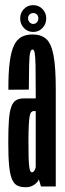

<svg xmlns="http://www.w3.org/2000/svg" viewBox="-20 -744 258 766"><path d="M83.5 3Q93.5 3 101.8 0.2Q110 -2.5 116.8 -7.2Q123.5 -12 128.2 -17.2Q133 -22.5 135 -28.5L143.5 0H202.5V-387.5Q202.5 -476.5 193.5 -523.5Q184.5 -570.5 164.5 -588.5Q144.5 -606.5 110 -606.5Q84.5 -606.5 66 -596.8Q47.5 -587 36 -563.2Q24.5 -539.5 18.8 -496.2Q13 -453 13.5 -386L95 -386.5Q95.5 -450.5 96.2 -485Q97 -519.5 100.2 -533Q103.5 -546.5 109.5 -546.5Q116 -546.5 118.5 -532.5Q121 -518.5 121.8 -484Q122.5 -449.5 122.5 -386.5V-351.5H75.5Q56.5 -351.5 44 -344Q31.5 -336.5 24.8 -317.2Q18 -298 15.5 -263.8Q13 -229.5 13 -175Q13 -117 16.5 -81.8Q20 -46.5 28.2 -28Q36.5 -9.5 50 -3.2Q63.5 3 83.5 3ZM108 -56.5Q104 -56.5 101.2 -61.2Q98.5 -66 96.8 -78.5Q95 -91 94.2 -115Q93.5 -139 93.5 -179Q93.5 -218.5 94.8 -243Q96 -267.5 98.2 -279.8Q100.5 -292 104.8 -296.5Q109 -301 115 -301H122.5V-78.5Q122.5 -74.5 120.2 -69.2Q118 -64 114.8 -60.2Q111.5 -56.5 108 -56.5ZM112.5 -616.5Q134.5 -616.5 149.5 -632.5Q164.5 -648.5 164.5 -670.5Q164.5 -692.5 149.5 -708Q134.5 -723.5 112.5 -723.5Q90 -723.5 75.2 -708Q60.5 -692.5 60.5 -670.5Q60.5 -648 75.5 -632.2Q90.5 -616.5 112.5 -616.5ZM112.5 -648.5Q104.5 -648.5 98.2 -655Q92 -661.5 92 -670.5Q92 -680.5 98.2 -686.2Q104.5 -692 112.5 -692Q121.5 -692 127.2 -686.2Q133 -680.5 133 -670.5Q133 -661.5 127.2 -655Q121.5 -648.5 112.5 -648.5Z"/></svg>

Font: Anybody UltraCondensed
Style: Regular
Weight: 400
Width: 1
Version: Version 1.113;gftools[0.9.25]